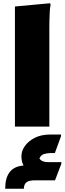

<svg xmlns="http://www.w3.org/2000/svg" viewBox="-20 -780 398 1183"><path d="M72 -740 288 -760 292 -752Q288 -734 286.5 -707Q285 -680 284.5 -652Q284 -624 284 -604V0H72ZM112 182Q112 150 133.5 119.5Q155 89 194.5 69Q234 49 288 49H356V59L318 163H294Q271 163 251.5 169Q232 175 223 196Q236 219 277 219H358V229L319 331H195Q157 331 142 344Q127 357 127 383H12Q12 248 125 240Q112 216 112 182Z"/></svg>

Font: Kufam Black
Style: Regular
Weight: 900
Designer: Wael Morcos, Artur Schmal
Foundry: Original Type
Version: Version 1.301; ttfautohint (v1.8.3)